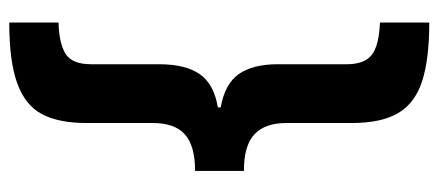

<svg xmlns="http://www.w3.org/2000/svg" viewBox="-280 -480 926 405"><g transform="rotate(-90 182.5 -278.0)"><path d="M337 165Q260 165 213.5 150Q167 135 146 99.5Q125 64 125 1V-137Q125 -181 101.5 -203.5Q78 -226 24 -226V-329Q77 -329 101 -350.5Q125 -372 125 -418V-558Q125 -616 143.5 -651.5Q162 -687 208.5 -704Q255 -721 337 -721V-617Q294 -616 271.5 -602.5Q249 -589 249 -548V-405Q249 -349 228 -319Q207 -289 158 -281V-275Q208 -266 228.5 -236.5Q249 -207 249 -154V-9Q249 28 268.5 43.5Q288 59 337 61Z"/></g></svg>

Font: Noto Sans Arabic ExtCond
Style: Bold
Weight: 700
Width: 2
Designer: Monotype Design Team, Nadine Chahine, Nizar Qandah and Khaled Hosny
Foundry: Monotype Imaging Inc.
Version: Version 2.012; ttfautohint (v1.8.4.7-5d5b)